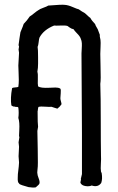

<svg xmlns="http://www.w3.org/2000/svg" viewBox="-20 -801 509 827"><path d="M416 -13Q402 7 375 -2Q364 3 348.5 0.5Q333 -2 328 -11Q325 -14 327.5 -21.5Q330 -29 328 -30Q329 -36 333 -51Q334 -145 331 -571Q331 -576 332 -590.5Q333 -605 332.5 -615Q332 -625 328 -634Q325 -644 312.5 -656.5Q300 -669 297 -675Q292 -676 287.5 -678Q283 -680 278.5 -683.5Q274 -687 271 -689Q263 -692 241.5 -691Q220 -690 213 -691Q168 -673 150 -639Q148 -634 146.5 -619.5Q145 -605 142 -599Q144 -589 144 -555V-527Q144 -508 141 -492Q144 -482 143 -460.5Q142 -439 144 -429Q155 -421 193 -423Q197 -423 205.5 -423.5Q214 -424 219 -424Q224 -424 230 -423Q236 -422 240 -419Q243 -415 241.5 -398.5Q240 -382 240 -378Q240 -373 242.5 -364.5Q245 -356 245 -352Q238 -341 227 -333Q222 -334 214 -337Q206 -340 202 -341Q194 -340 174 -341.5Q154 -343 147 -341Q144 -339 143.5 -331.5Q143 -324 142 -322Q142 -266 144 -255L141 -237Q141 -234 142.5 -159.5Q144 -85 142 -76Q142 -73 141 -65Q140 -57 141 -54Q141 -47 146.5 -33Q152 -19 150 -11Q149 -6 134 6Q122 8 103 5Q94 3 76 -3Q63 -7 62 -11Q58 -14 57 -20.5Q56 -27 56.5 -37Q57 -47 57 -51Q62 -91 62 -101Q62 -106 60 -128Q60 -134 61 -148Q62 -162 62 -169Q62 -172 61 -178.5Q60 -185 60 -188Q60 -191 61.5 -197.5Q63 -204 63 -207Q64 -209 63 -211.5Q62 -214 62 -216Q62 -220 63 -239Q64 -258 63 -271Q62 -284 59 -293Q62 -315 59 -337Q58 -341 51.5 -340.5Q45 -340 43 -342Q37 -341 29 -347Q24 -377 32 -421Q35 -424 45.5 -424.5Q56 -425 59 -427Q61 -441 61 -456.5Q61 -472 60 -490.5Q59 -509 59 -519Q59 -528 60.5 -546Q62 -564 62 -574Q62 -576 61 -580.5Q60 -585 60 -588Q60 -590 61 -594Q62 -598 62 -601L61 -603Q60 -605 60 -607Q61 -616 64 -636.5Q67 -657 68 -662Q81 -693 82 -698Q96 -712 108 -730Q115 -734 126.5 -743.5Q138 -753 145 -757Q151 -762 166.5 -767.5Q182 -773 188 -777Q247 -782 260 -780Q274 -779 293.5 -770.5Q313 -762 319 -761Q333 -751 346 -744Q349 -742 356.5 -734.5Q364 -727 369 -724Q376 -711 390 -697Q390 -693 401 -675L410 -651Q409 -646 411 -638Q413 -630 413 -626Q414 -621 413 -597.5Q412 -574 412 -569Q412 -560 412.5 -543Q413 -526 413 -517Q415 -456 412 -440Q414 -385 414 -283.5Q414 -182 415 -129Q416 -119 414.5 -96Q413 -73 415 -62Q415 -61 416.5 -58.5Q418 -56 418 -55Q422 -30 416 -13Z"/></svg>

Font: FuturaRenner
Style: Regular
Weight: 400
Designer: BSozoo
Foundry: BSozoo
Version: Version 1.001;PS 001.001;hotconv 1.0.70;makeotf.lib2.5.58329